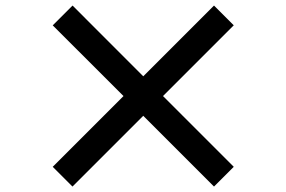

<svg xmlns="http://www.w3.org/2000/svg" viewBox="-20 -729 1040 698"><path d="M758 -50.8 500.8 -308 243.5 -50.8 171.7 -122.6 429 -379.8 171.7 -636.8 243.8 -708.8 500.8 -451.6 758 -708.8 829.8 -637 572.6 -379.8 829.8 -122.6Z"/></svg>

Font: Noto Sans TC Thin
Style: Regular
Weight: 100
Designer: Ryoko NISHIZUKA 西塚涼子 (kana, bopomofo & ideographs); Paul D. Hunt (Latin, Greek & Cyrillic); Sandoll Communications 산돌커뮤니
Foundry: Adobe
Version: Version 2.004-H2;hotconv 1.0.118;makeotfexe 2.5.65603